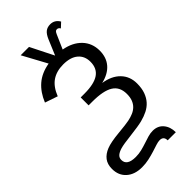

<svg xmlns="http://www.w3.org/2000/svg" viewBox="-319 -948 1239 1239"><g transform="rotate(-45 300.0 -329.0)"><path d="M450.7 -196.8Q450.7 -261.7 403.8 -290.5Q356.9 -319.3 258.3 -319.3H223.6V-391.6H258.3Q346.7 -391.6 388.9 -420.7Q431.2 -449.7 431.2 -509.8Q431.2 -562 395.8 -592Q360.4 -622.1 294.4 -622.1Q232.9 -622.1 190.9 -593.5Q148.9 -564.9 124 -501.5L37.1 -531.2Q64 -598.1 111.1 -638.9Q158.2 -679.7 231.9 -692.4L142.1 -857.9H218.3L297.9 -699.2L342.3 -804.7Q356.4 -837.4 374 -851.1Q391.6 -864.7 418 -864.7Q458.5 -864.7 480.5 -827.1L448.2 -796.9Q439.9 -811.5 426.3 -811.5Q419.4 -811.5 414.3 -807.9Q409.2 -804.2 402.8 -790L359.9 -692.4Q436.5 -678.7 480.5 -632.6Q524.4 -586.4 524.4 -518.1Q524.4 -456.1 489.3 -415.5Q454.1 -375 387.7 -359.4Q461.9 -348.1 503.4 -305.4Q544.9 -262.7 544.9 -198.2Q544.9 -153.8 533.2 -121.8Q521.5 -89.8 501.5 -67.4Q481.4 -44.9 452.9 -30.5Q424.3 -16.1 389.6 -7.3Q355 1.5 279.3 10.3Q205.6 18.6 179 26.4Q152.3 34.2 137.9 46.6Q123.5 59.1 123.5 79.1Q123.5 131.8 203.6 131.8Q231.9 131.8 258.1 125.2Q284.2 118.7 308.3 110.6Q332.5 102.5 355.2 95.7Q377.9 88.9 399.9 88.9Q445.8 88.9 472.4 120.6Q499 152.3 499 201.2H424.8Q424.8 163.6 388.7 163.6Q374.5 163.6 353.5 170.4Q332.5 177.2 306.2 185.5Q279.8 193.8 249 200.7Q218.3 207.5 185.5 207.5Q119.1 207.5 79.6 172.4Q40 137.2 40 77.6Q40 35.2 60.5 8.3Q81.1 -18.6 119.1 -33.7Q157.2 -48.8 235.8 -56.2Q307.6 -63 334 -68.4Q360.4 -73.7 381.6 -82.8Q402.8 -91.8 418.2 -106.9Q433.6 -122.1 442.1 -143.8Q450.7 -165.5 450.7 -196.8Z"/></g></svg>

Font: Liberation Mono
Style: Regular
Weight: 400
Monospace: yes
Designer: Steve Matteson
Foundry: Ascender Corporation
Version: Version 2.1.5